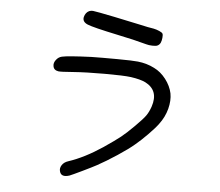

<svg xmlns="http://www.w3.org/2000/svg" viewBox="-57 -785 1113 970"><g transform="rotate(5 500.0 -299.5)"><path d="M356.4 -717.8Q366.2 -721.7 376 -720.7Q393.6 -718.8 484.9 -700.2Q576.2 -681.6 614.3 -672.9Q666 -661.1 688.5 -658.2Q703.1 -655.3 717.8 -648.9Q732.4 -642.6 735.4 -636.7Q738.3 -630.9 736.8 -615.7Q735.4 -600.6 730.5 -589.8Q724.6 -579.1 715.8 -575.2Q709 -571.3 689.9 -571.8Q670.9 -572.3 658.2 -576.2Q594.7 -593.8 508.8 -611.3Q383.8 -637.7 355.5 -649.4Q327.1 -661.1 332 -685.5Q337.9 -709 356.4 -717.8ZM387.7 -488.3Q437.5 -489.3 518.6 -488.8Q599.6 -488.3 624 -485.4Q669.9 -480.5 708 -460.9Q742.2 -444.3 768.1 -410.6Q793.9 -377 801.8 -339.8Q808.6 -303.7 797.4 -260.7Q786.1 -217.8 757.8 -180.7Q742.2 -159.2 708 -124.5Q673.8 -89.8 646.5 -67.4Q618.2 -43 563.5 -6.8Q508.8 29.3 463.9 53.7Q442.4 65.4 392.6 89.4Q342.8 113.3 330.1 118.2Q288.1 131.8 280.3 101.6Q275.4 85.9 285.6 69.8Q295.9 53.7 317.4 46.9Q397.5 20.5 488.3 -40Q545.9 -79.1 572.8 -100.6Q599.6 -122.1 637.7 -160.2Q676.8 -199.2 689.9 -217.8Q703.1 -236.3 712.9 -264.6Q741.2 -348.6 669.9 -384.8Q643.6 -397.5 595.7 -404.3Q558.6 -409.2 462.4 -409.2Q366.2 -409.2 301.8 -404.3Q240.2 -399.4 227.5 -401.4Q204.1 -405.3 201.2 -425.8Q198.2 -441.4 210 -457Q221.7 -472.7 239.3 -476.6Q267.6 -483.4 387.7 -488.3Z"/></g></svg>

Font: JasonHandwriting4
Style: Regular
Weight: 400
Version: Version 1.01.21